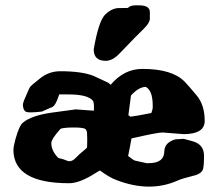

<svg xmlns="http://www.w3.org/2000/svg" viewBox="-20 -690 817 720"><path d="M376.5 -461.9Q331.5 -461.9 331.5 -504.4V-505.4Q350.1 -612.8 375.2 -636.2Q400.4 -659.7 425.3 -659.7Q450.2 -659.7 459.5 -660.2Q467.8 -669.4 486.3 -669.9H502.9Q542 -669.9 542 -644V-620.1Q542 -604.5 519.3 -582.3Q496.6 -560.1 487.1 -550.3Q477.5 -540.5 466.8 -529.3Q445.3 -507.3 428.2 -489.3Q401.9 -461.9 376.5 -461.9ZM461.4 -257.8Q466.3 -256.3 468.3 -252.4Q485.8 -253.9 547.4 -266.1Q552.7 -280.3 552.7 -285.6V-293.9Q552.7 -350.6 526.4 -364.3Q499.5 -363.3 471.2 -332Q466.3 -294.9 461.4 -257.8ZM239.3 -2.9Q31.7 -2.9 30.3 -127Q30.3 -140.6 38.1 -168.9Q52.2 -219.2 65.9 -230Q97.7 -256.8 173.8 -267.6L263.7 -279.8L332 -274.9V-275.4Q332 -281.2 332.5 -286.1Q332.5 -307.1 328.1 -312.5Q309.1 -335.9 236.8 -335.9H202.1Q200.2 -331.1 198.2 -325.2Q194.8 -314.9 193.8 -313.5Q192.9 -311.5 192.4 -310.5Q183.6 -289.1 170.9 -286.6L136.7 -271.5Q110.4 -268.6 95.2 -268.6Q83 -268.6 78.1 -270.5Q67.9 -274.9 66.4 -291.5L65.9 -292V-294.4Q65.9 -304.2 70.8 -315.2Q75.7 -326.2 82.8 -342.8Q89.8 -359.4 92.3 -363.3Q96.2 -369.1 130.1 -396Q164.1 -422.9 205.6 -422.9Q287.1 -422.9 331.1 -405.3L385.7 -379.9Q389.6 -377 395 -372.1Q445.3 -431.6 513.7 -431.6H514.6Q626 -431.6 672.9 -383.3Q686.5 -369.1 717 -332.8Q747.6 -296.4 747.6 -236.8Q747.6 -187.5 669.9 -187Q668.9 -187 668.5 -187L592.8 -192.9L592.3 -193.4H591.8Q570.3 -193.4 473.1 -170.9Q466.8 -134.8 460.4 -105Q480.5 -89.4 485.6 -87.9Q490.7 -86.4 529.8 -78.1H537.1Q595.7 -78.1 596.2 -122.6Q597.2 -155.8 637.7 -167.5L668.9 -169.4L702.6 -160.2Q745.1 -148.4 745.1 -105.7Q745.1 -63 740.2 -52.7Q732.4 -36.1 699.2 -29.3Q666 -21.5 645.5 -12.7Q594.7 9.8 538.6 9.8Q480 9.8 416 -15.1Q390.6 -24.4 354.5 -50.8Q348.6 -47.9 339.8 -42Q279.3 -2.9 239.3 -2.9ZM198.7 -97.7Q221.2 -92.3 230 -87.9Q235.4 -85.4 240.2 -85.4Q251.5 -85.4 262.7 -96.7Q278.8 -113.3 291.5 -123.3Q304.2 -133.3 306.2 -136.7Q307.1 -141.6 307.1 -168.2Q307.1 -194.8 304.4 -200.4Q301.8 -206.1 297.9 -207.5Q287.1 -211.9 256.3 -211.9Q223.6 -211.9 207.5 -207.5Q172.9 -169.4 172.4 -153.3V-152.8Q172.9 -123.5 198.7 -97.7Z"/></svg>

Font: Drukaatie burti
Style: Heavy
Weight: 800
Version: Version 0.14